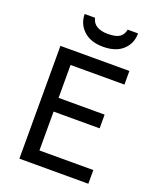

<svg xmlns="http://www.w3.org/2000/svg" viewBox="-161 -986 885 1081"><g transform="rotate(20 281.5 -445.5)"><path d="M88.9 0V-675.8H502V-594.2H179.2V-397H455.1V-314.9H179.2V-82H502V0ZM475.6 -891.1Q475.6 -830.6 433.6 -791.7Q391.6 -752.9 314.9 -752.9Q240.7 -752.9 198.2 -792.5Q155.8 -832 155.8 -891.1H217.8Q224.6 -859.9 250.2 -845Q275.9 -830.1 314 -830.1Q363.8 -830.1 385.7 -845Q407.7 -859.9 413.6 -891.1Z"/></g></svg>

Font: Lorenzo Sans
Style: Regular
Weight: 400
Foundry: Intel Corporation
Version: Version 1.00; ttfautohint (v1.5)